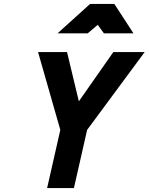

<svg xmlns="http://www.w3.org/2000/svg" viewBox="-20 -954 754 974"><path d="M355 0H219L286 -295L173 -690H320L380 -440L555 -690H714L422 -295ZM437 -934H560L657 -785H507L476 -828L425 -785H272Z"/></svg>

Font: Panefresco 999wt
Style: Italic
Weight: 900
Version: Version 1.001